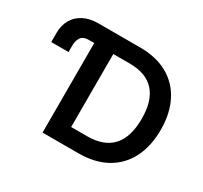

<svg xmlns="http://www.w3.org/2000/svg" viewBox="-145 -907 1172 1108"><g transform="rotate(30 441.0 -353.5)"><path d="M215.8 -707H496.1Q601.1 -707 677.2 -664.8Q753.4 -622.6 794.2 -543Q835 -463.4 835 -354.5Q835 -244.6 793.9 -164.8Q752.9 -85 675.8 -42.5Q598.6 0 492.2 0H252V-596.7H216.8Q177.7 -596.7 163.1 -574Q148.4 -551.3 149.4 -513.7V-477.5H34.2V-539.1Q34.2 -588.9 55.9 -627Q77.6 -665 118.7 -686Q159.7 -707 215.8 -707ZM485.4 -110.4Q596.2 -110.4 652.1 -171.4Q708 -232.4 708 -354.5Q708 -475.6 652.8 -536.1Q597.7 -596.7 489.3 -596.7H378.9V-110.4Z"/></g></svg>

Font: Pretendard GOV SemiBold
Style: Regular
Weight: 600
Designer: Base glyphs from Inter by Rasmus Andersson; Hangeul glyphs from Noto Sans CJK(Source Han Sans) by Jang Soo-young and Kan
Foundry: Kil Hyung-jin
Version: Version 1.309